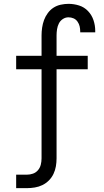

<svg xmlns="http://www.w3.org/2000/svg" viewBox="-20 -763 540 998"><path d="M64 215V145H119Q136 145 151.5 139.5Q167 134 177.5 121.5Q188 109 192 93Q196 77 196 60V-403H64V-473H196V-579Q196 -599 199 -619.5Q202 -640 209 -659Q216 -678 228.5 -695Q241 -712 258 -723Q275 -734 295.5 -738.5Q316 -743 336 -743Q364 -743 391 -734.5Q418 -726 437.5 -705.5Q457 -685 466 -658Q475 -631 475 -603V-595H397V-599Q397 -613 394 -626Q391 -639 383 -650.5Q375 -662 362.5 -667.5Q350 -673 336 -673Q320 -673 306.5 -664Q293 -655 286 -641Q279 -627 276.5 -611Q274 -595 274 -579V-473H436V-403H274V60Q274 81 270.5 101.5Q267 122 258 141Q249 160 234 175Q219 190 200.5 199Q182 208 161 211.5Q140 215 119 215Z"/></svg>

Font: Iosevka Fuck
Style: Regular
Weight: 400
Monospace: yes
Designer: Belleve Invis
Foundry: Belleve Invis
Version: Version 28.0.7; ttfautohint (v1.8.3)